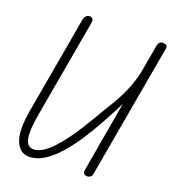

<svg xmlns="http://www.w3.org/2000/svg" viewBox="-171 -1106 1109 1242"><g transform="rotate(20 383.0 -485.0)"><path d="M171.5 9.5Q108 9.5 79.8 -59.5Q51.5 -128.5 77 -273.5L194.5 -940.5Q197.5 -957 207.2 -968Q217 -979 232.5 -979Q247 -978.5 253.2 -969.2Q259.5 -960 257 -946L138.5 -273Q132 -236.5 127.2 -196.8Q122.5 -157 124.8 -122.8Q127 -88.5 140.2 -67Q153.5 -45.5 183 -45.5Q214 -45.5 246.5 -66.2Q279 -87 311.2 -121.5Q343.5 -156 374.5 -198.2Q405.5 -240.5 433.2 -284.5Q461 -328.5 484 -367.8Q507 -407 524 -435Q543 -466 563 -499.2Q583 -532.5 602.2 -570Q621.5 -607.5 638.2 -651.5Q655 -695.5 667 -747L703 -949Q705.5 -962 712.5 -970.5Q719.5 -979 736.5 -979Q756 -979 762 -971Q768 -963 765.5 -948L603 -29Q601 -14 591.2 -7Q581.5 0 570 0Q555.5 0 547 -8Q538.5 -16 542 -33.5L626.5 -518.5Q589 -444.5 547.8 -369.2Q506.5 -294 461.8 -226Q417 -158 369.5 -105Q322 -52 272.5 -21.2Q223 9.5 171.5 9.5Z"/></g></svg>

Font: Edu QLD Hand
Style: Regular
Weight: 400
Designer: Tina and Corey Anderson, Eben Sorkin
Foundry: Sorkin Type Co.
Version: Version 2.000